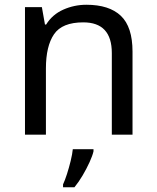

<svg xmlns="http://www.w3.org/2000/svg" viewBox="-20 -566 658 807"><path d="M343 -546Q439 -546 488 -499.5Q537 -453 537 -349V0H450V-343Q450 -472 330 -472Q241 -472 207 -422Q173 -372 173 -278V0H85V-536H156L169 -463H174Q200 -505 246 -525.5Q292 -546 343 -546ZM373 70Q369 88 356.5 115.5Q344 143 327.5 171Q311 199 293 221H245V209Q253 192 261.5 165.5Q270 139 277 110.5Q284 82 286 61H373Z"/></svg>

Font: Noto Sans Marchen
Style: Regular
Weight: 400
Designer: Monotype Design Team
Foundry: Monotype Imaging Inc.
Version: Version 2.003; ttfautohint (v1.8.4.7-5d5b)